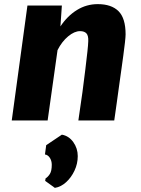

<svg xmlns="http://www.w3.org/2000/svg" viewBox="-20 -584 684 931"><path d="M37 0 113 -557H280L273 -456Q307 -507 353.2 -535.5Q399.5 -564 454 -564Q520 -564 554.5 -530Q589 -496 589 -417Q589 -406 585.8 -377.2Q582.5 -348.5 577.8 -313.8Q573 -279 569 -250Q567.5 -240 563.8 -213Q560 -186 555.2 -151.2Q550.5 -116.5 545.8 -83Q541 -49.5 537.8 -26.5Q534.5 -3.5 534 0H360Q371.5 -75 379.8 -137.2Q388 -199.5 394 -249Q400 -299.5 403.8 -333.2Q407.5 -367 408 -385Q409 -411.5 399 -422.2Q389 -433 368 -433Q341 -433 310.5 -407.8Q280 -382.5 259 -341L211 0ZM246 327 199 293 201 281Q212.5 274 221.8 259.5Q231 245 231 215Q231 196 221.8 181.5Q212.5 167 198 165L204 120L280 69Q314 75 335.5 105.2Q357 135.5 357 173Q357 210 341.2 243.5Q325.5 277 300.2 299.8Q275 322.5 246 327Z"/></svg>

Font: Merriweather Sans ExtraBold
Style: Italic
Weight: 800
Italic angle: -7.5°
Designer: Eben Sorkin
Foundry: Eben Sorkin
Version: Version 2.001; ttfautohint (v1.8.3)